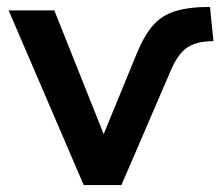

<svg xmlns="http://www.w3.org/2000/svg" viewBox="-20 -535 637 555"><path d="M222 0 5 -505H137L295 -109H264L376 -382Q397 -433 422.5 -462Q448 -491 487.5 -503Q527 -515 587 -515L597 -416Q548 -416 521 -397.5Q494 -379 474 -332L331 0Z"/></svg>

Font: Mulish ExtraLight
Style: Regular
Weight: 200
Designer: Vernon Adams
Foundry: Vernon Adams
Version: Version 3.603